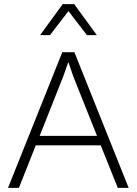

<svg xmlns="http://www.w3.org/2000/svg" viewBox="-20 -914 665 934"><path d="M313 -860 223 -743H175L285 -894H341L451 -743H403ZM553 0 470 -207H154L72 0H19L283 -660H342L606 0ZM173 -253H452L337 -541L313 -611H312L288 -543Z"/></svg>

Font: Elaine Sans Light
Style: Regular
Weight: 300
Designer: Wei Huang
Foundry: Wei Huang
Version: Version 2.001;December 24, 2019;FontCreator 12.0.0.2547 64-b